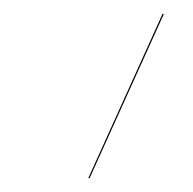

<svg xmlns="http://www.w3.org/2000/svg" viewBox="-20 -700 275 274"><path d="M106 -445.8 211.9 -680.2H213.9L107.9 -445.8Z"/></svg>

Font: Fira Sans Compressed Two
Style: Italic
Weight: 100
Width: 3
Italic angle: -8°
Designer: Carrois Corporate & Edenspiekermann AG
Foundry: Carrois Corporate GbR & Edenspiekermann AG
Version: Version 4.203;PS 004.203;hotconv 1.0.88;makeotf.lib2.5.64775